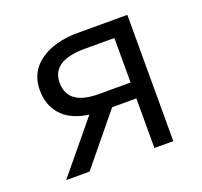

<svg xmlns="http://www.w3.org/2000/svg" viewBox="-92 -589 728 693"><g transform="rotate(-20 272.0 -242.5)"><path d="M50.5 0 210 -193.5Q140 -203.5 106 -241.8Q72 -280 72 -337Q72 -407 127.2 -446Q182.5 -485 271.5 -485H462V0H389.5V-190.5H296.5L140.5 0ZM267.5 -251.5H389.5V-422.5H276.5Q148.5 -422.5 148.5 -338Q148.5 -251.5 267.5 -251.5Z"/></g></svg>

Font: Geologica ExtraLight
Style: Regular
Weight: 200
Designer: Sindre Bremnes, Frode Helland
Foundry: Monokrom Skriftforlag AS
Version: Version 1.010; ttfautohint (v1.8.4.7-5d5b);gftools[0.9.28]